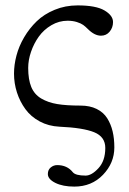

<svg xmlns="http://www.w3.org/2000/svg" viewBox="-20 -462 481 715"><path d="M158.2 186Q158.2 170.4 168.9 161.6Q179.7 152.8 192.9 152.8Q230 152.8 251 179.2Q261.2 191.9 298.8 191.9Q321.3 191.9 346.7 164.3Q372.1 136.7 372.1 88.9Q372.1 47.4 330.8 30.5Q289.6 13.7 201.2 9.8Q160.6 7.8 127.9 -9.8Q95.2 -27.3 74.7 -55.4Q54.2 -83.5 43.2 -117.4Q32.2 -151.4 32.2 -188Q32.2 -220.7 41.3 -255.1Q50.3 -289.6 69.8 -323Q89.4 -356.4 116.7 -382.8Q144 -409.2 183.6 -425.5Q223.1 -441.9 269 -441.9Q337.4 -441.9 369.1 -423.1Q400.9 -404.3 400.9 -379.9Q400.9 -359.4 388.4 -344.2Q376 -329.1 356 -329.1Q332 -329.1 307.1 -354Q297.9 -363.3 289.8 -369.1Q281.7 -375 266.4 -379.9Q251 -384.8 231.9 -384.8Q199.7 -384.8 171.4 -368.2Q143.1 -351.6 124.5 -325.7Q106 -299.8 95.5 -269Q85 -238.3 85 -209Q85 -166 96.4 -138.2Q107.9 -110.4 133.5 -95.2Q159.2 -80.1 193.1 -74.5Q227.1 -68.8 279.8 -68.8Q314.5 -68.8 339.8 -56.4Q365.2 -43.9 379.2 -21.7Q393.1 0.5 399.4 27.3Q405.8 54.2 405.8 86.9Q405.8 145 363.5 189Q321.3 232.9 256.8 232.9Q213.9 232.9 186 219Q158.2 205.1 158.2 186Z"/></svg>

Font: Common Serif
Style: Regular
Weight: 400
Designer: Philipp H. Poll, Khaled Hosny
Foundry: Stefan Peev, Context Ltd.
Version: Version 1.026